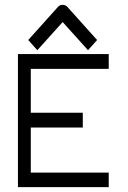

<svg xmlns="http://www.w3.org/2000/svg" viewBox="-20 -821 526 792"><path d="M54 -598H428.5V-537H107V-356H321.5V-295H107V-109H428.5V-49H54ZM115 -635 96.5 -656 219.5 -793Q227 -801 237.5 -801Q250.5 -801 257.5 -793L380.5 -656L362 -635L343 -614L238.5 -730L134 -614Z"/></svg>

Font: 3270 Nerd Font Mono SemCond
Style: Regular
Weight: 400
Monospace: yes
Version: Version 3.0.1;Nerd Fonts 3.1.1